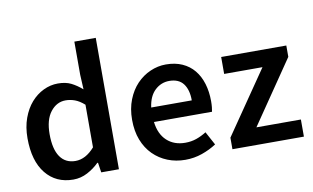

<svg xmlns="http://www.w3.org/2000/svg" viewBox="-74 -855 1658 1016"><g transform="rotate(-10 755.0 -347.0)"><path d="M245 12Q152 12 97.5 -55.5Q43 -123 43 -245Q43 -305 60.5 -353Q78 -401 107 -434Q136 -467 173.5 -485Q211 -503 251 -503Q293 -503 322 -488.5Q351 -474 380 -449L376 -528V-706H491V0H396L388 -53H384Q357 -26 321 -7Q285 12 245 12ZM273 -83Q328 -83 376 -138V-367Q350 -390 325.5 -399Q301 -408 276 -408Q228 -408 195 -366Q162 -324 162 -246Q162 -166 190.5 -124.5Q219 -83 273 -83Z M847 12Q796 12 752 -5.5Q708 -23 675 -56Q642 -89 623.5 -136.5Q605 -184 605 -245Q605 -305 624 -353Q643 -401 674.5 -434Q706 -467 747 -485Q788 -503 831 -503Q881 -503 919 -486Q957 -469 982.5 -438Q1008 -407 1021 -364Q1034 -321 1034 -270Q1034 -253 1032.5 -238Q1031 -223 1029 -214H717Q725 -148 763.5 -112.5Q802 -77 862 -77Q894 -77 921.5 -86.5Q949 -96 976 -113L1015 -41Q980 -18 937 -3Q894 12 847 12ZM716 -292H934Q934 -349 909.5 -381.5Q885 -414 834 -414Q790 -414 757 -383Q724 -352 716 -292Z M1101 0V-62L1333 -400H1127V-491H1477V-430L1246 -92H1485V0Z"/></g></svg>

Font: CV Source Sans Light
Style: Bold
Weight: 600
Designer: Paul D. Hunt
Foundry: Adobe Systems Incorporated
Version: Version 3.001